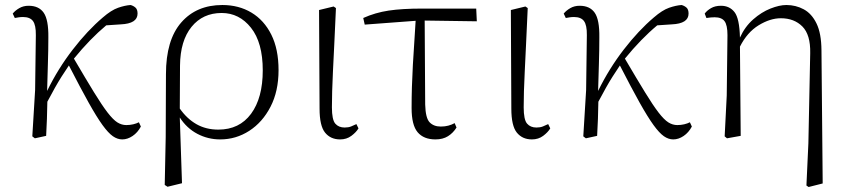

<svg xmlns="http://www.w3.org/2000/svg" viewBox="-20 -542 3383 766"><path d="M467.8 14.2Q448.7 14.2 430.4 1.5Q412.1 -11.2 388.9 -43.2Q365.7 -75.2 333.5 -132.8Q301.3 -190.4 254.9 -280.8Q238.3 -256.3 225.3 -235.8Q212.4 -215.3 199.2 -191.9Q186 -168.5 168.9 -136.2Q168.5 -101.6 167.2 -67.6Q166 -33.7 164.1 0L119.1 9.8L108.9 2L120.1 -183.1L123 -401.9Q123.5 -441.9 111.6 -458Q99.6 -474.1 71.8 -474.1Q63 -474.1 54.7 -472.9Q46.4 -471.7 39.1 -470.2L30.8 -487.8Q40.5 -500 56.9 -509.5Q73.2 -519 94.2 -519Q135.3 -519 154.5 -491Q173.8 -462.9 172.9 -393.1Q172.9 -342.8 171.1 -287.8Q169.4 -232.9 168 -179.2Q211.4 -268.1 270.3 -344.2Q329.1 -420.4 390.1 -472.2Q423.8 -501.5 451.2 -511Q478.5 -520.5 501 -522Q512.2 -519 520.5 -511.7Q528.8 -504.4 528.8 -487.8Q528.8 -447.8 461.9 -444.8L403.8 -440.9Q338.9 -386.7 274.9 -308.1Q323.2 -225.6 355.2 -173.6Q387.2 -121.6 409.2 -93Q431.2 -64.5 448.2 -53.7Q465.3 -43 483.9 -43Q498 -43 511.5 -46.1Q524.9 -49.3 534.2 -54.2L542 -37.1Q529.3 -13.2 509 0.5Q488.8 14.2 467.8 14.2Z M637.2 195.8 641.1 4.9 642.1 -246.1Q642.1 -382.3 702.9 -452.1Q763.7 -522 867.2 -522Q932.6 -522 983.2 -491.7Q1033.7 -461.4 1062.5 -403.6Q1091.3 -345.7 1091.3 -262.2Q1091.3 -178.2 1059.3 -116.2Q1027.3 -54.2 974.4 -20Q921.4 14.2 858.4 14.2Q809.6 14.2 767.3 -8.1Q725.1 -30.3 697.3 -73.2L706.1 189L648.4 203.1ZM697.3 -108.9Q725.6 -68.4 763.7 -46.6Q801.8 -24.9 851.1 -24.9Q935.1 -24.9 981.7 -88.1Q1028.3 -151.4 1028.3 -261.2Q1028.3 -372.1 981.4 -431.2Q934.6 -490.2 864.3 -490.2Q789.1 -490.2 744.1 -434.8Q699.2 -379.4 698.2 -280.8Z M1336.9 14.2Q1298.8 14.2 1276.9 -12.9Q1254.9 -40 1254.9 -108.9L1252.9 -502L1311 -516.1L1320.3 -509.8Q1316.4 -424.3 1313.5 -362.5Q1310.5 -300.8 1308.3 -256.3Q1306.2 -211.9 1305.2 -178.2Q1304.2 -144.5 1304.2 -113.8Q1304.2 -64.5 1317.6 -48.8Q1331.1 -33.2 1355 -33.2Q1370.1 -33.2 1380.9 -37.6Q1391.6 -42 1401.9 -46.9L1410.2 -29.8Q1400.9 -14.2 1381.8 0Q1362.8 14.2 1336.9 14.2Z M1717.3 14.2Q1670.4 14.2 1646.2 -14.4Q1622.1 -43 1622.1 -110.8Q1622.1 -193.4 1627.2 -283.4Q1632.3 -373.5 1638.2 -459L1435.1 -443.8L1429.2 -470.2Q1477.1 -491.7 1530.8 -499.8Q1584.5 -507.8 1664.1 -507.8H1879.9L1882.3 -457L1674.3 -460L1676.3 -125Q1677.7 -70.8 1694.1 -54Q1710.4 -37.1 1738.3 -37.1Q1755.4 -37.1 1768.8 -40.8Q1782.2 -44.4 1793.9 -50.8L1801.3 -33.2Q1787.6 -11.2 1767.1 1.5Q1746.6 14.2 1717.3 14.2Z M2102.1 14.2Q2064 14.2 2042 -12.9Q2020 -40 2020 -108.9L2018.1 -502L2076.2 -516.1L2085.4 -509.8Q2081.5 -424.3 2078.6 -362.5Q2075.7 -300.8 2073.5 -256.3Q2071.3 -211.9 2070.3 -178.2Q2069.3 -144.5 2069.3 -113.8Q2069.3 -64.5 2082.8 -48.8Q2096.2 -33.2 2120.1 -33.2Q2135.3 -33.2 2146 -37.6Q2156.7 -42 2167 -46.9L2175.3 -29.8Q2166 -14.2 2147 0Q2127.9 14.2 2102.1 14.2Z M2666 14.2Q2647 14.2 2628.7 1.5Q2610.4 -11.2 2587.2 -43.2Q2564 -75.2 2531.7 -132.8Q2499.5 -190.4 2453.1 -280.8Q2436.5 -256.3 2423.6 -235.8Q2410.6 -215.3 2397.5 -191.9Q2384.3 -168.5 2367.2 -136.2Q2366.7 -101.6 2365.5 -67.6Q2364.3 -33.7 2362.3 0L2317.4 9.8L2307.1 2L2318.4 -183.1L2321.3 -401.9Q2321.8 -441.9 2309.8 -458Q2297.9 -474.1 2270 -474.1Q2261.2 -474.1 2252.9 -472.9Q2244.6 -471.7 2237.3 -470.2L2229 -487.8Q2238.8 -500 2255.1 -509.5Q2271.5 -519 2292.5 -519Q2333.5 -519 2352.8 -491Q2372.1 -462.9 2371.1 -393.1Q2371.1 -342.8 2369.4 -287.8Q2367.7 -232.9 2366.2 -179.2Q2409.7 -268.1 2468.5 -344.2Q2527.3 -420.4 2588.4 -472.2Q2622.1 -501.5 2649.4 -511Q2676.8 -520.5 2699.2 -522Q2710.4 -519 2718.8 -511.7Q2727.1 -504.4 2727.1 -487.8Q2727.1 -447.8 2660.2 -444.8L2602.1 -440.9Q2537.1 -386.7 2473.1 -308.1Q2521.5 -225.6 2553.5 -173.6Q2585.4 -121.6 2607.4 -93Q2629.4 -64.5 2646.5 -53.7Q2663.6 -43 2682.1 -43Q2696.3 -43 2709.7 -46.1Q2723.1 -49.3 2732.4 -54.2L2740.2 -37.1Q2727.5 -13.2 2707.3 0.5Q2687 14.2 2666 14.2Z M3197.3 198.2 3205.1 29.8 3212.4 -330.1Q3213.9 -403.3 3181.2 -436.3Q3148.4 -469.2 3095.2 -469.2Q3052.7 -469.2 3006.8 -441.2Q2960.9 -413.1 2932.1 -356L2935.1 0L2880.4 9.8L2871.1 2L2879.4 -161.1L2882.3 -401.9Q2882.3 -441.9 2870.6 -457.5Q2858.9 -473.1 2831.1 -473.1Q2816.4 -473.1 2798.3 -470.2L2791.5 -487.8Q2800.3 -500 2816.7 -509.5Q2833 -519 2856.4 -519Q2890.6 -519 2910.4 -493.7Q2930.2 -468.3 2932.1 -392.1Q2952.1 -436 2985.1 -464.8Q3018.1 -493.7 3053.7 -507.8Q3089.4 -522 3117.2 -522Q3154.8 -522 3186.5 -504.9Q3218.3 -487.8 3237.5 -448.5Q3256.8 -409.2 3257.3 -341.8L3262.2 189.9L3206.1 204.1Z"/></svg>

Font: Source Han Serif TW ExtraLight
Style: Regular
Weight: 250
Designer: Ryoko NISHIZUKA Ë•øÂ°öÊ∂ºÂ≠ê (kana & ideographs); Frank Grie√ühammer (Latin, Greek & Cyrillic); Wenlong ZHANG Âº†ÊñáÈæô 
Foundry: Adobe
Version: Version 2.003;hotconv 1.1.1;makeotfexe 2.6.0